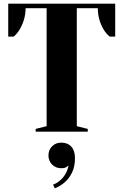

<svg xmlns="http://www.w3.org/2000/svg" viewBox="-20 -720 675 1050"><path d="M175 -15 235 -30V-675H120Q120 -614 87 -558Q73 -535 55 -520H25V-700H610V-520H580Q561 -535 547 -558Q515 -612 515 -675H400V-30L460 -15V0H175ZM270 290Q289 283 307 268Q345 236 355 185Q352 188 349 189.5Q346 191 344 193Q335 200 315 200Q285 200 265 180Q245 160 245 130Q245 100 265 80Q285 60 315 60Q350 60 370 82Q390 104 390 145Q390 190 374.5 222.5Q359 255 335 276Q310 298 280 310Z"/></svg>

Font: Yeseva One
Style: Regular
Weight: 400
Designer: Jovanny Lemonad
Foundry: Jovanny Lemonad
Version: Version 2.000